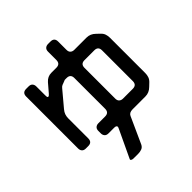

<svg xmlns="http://www.w3.org/2000/svg" viewBox="-232 -926 1192 1192"><g transform="rotate(-45 364.0 -330.0)"><path d="M150 -537Q148 -537 147 -538Q144 -540 144 -555V-634Q144 -649 135.5 -658.5Q127 -668 110 -668H89Q55 -668 55 -634V-178Q55 -163 63.5 -153.5Q72 -144 89 -144H110Q144 -144 144 -178V-354Q144 -370 149 -384.5Q154 -399 166 -413L250 -513Q256 -521 265.5 -525.5Q275 -530 288 -534Q294 -536 295 -537Q296 -538 298 -538H314Q348 -538 348 -504V-234Q348 -200 314 -200H255Q240 -200 230.5 -191.5Q221 -183 221 -166V-145Q221 -130 229.5 -120.5Q238 -111 255 -111H305Q325 -111 325 -98Q325 -96 323 -92Q322 -90 321 -87.5Q320 -85 319 -83L235 95Q232 101 238.5 105Q245 109 255 109H297Q312 109 327 103.5Q342 98 350 81L428 -91Q437 -111 466 -111H579Q612 -111 637 -136L657 -155Q671 -168 676 -183Q681 -198 681 -214V-525Q681 -541 676 -556Q671 -571 657 -584L637 -603Q612 -628 579 -628H471Q456 -628 446.5 -636.5Q437 -645 437 -662V-735Q437 -769 403 -769H382Q367 -769 357.5 -760.5Q348 -752 348 -735V-662Q348 -628 314 -628H270Q237 -628 214 -602L166 -546Q157 -536 152 -536Q151 -536 150 -537ZM437 -234V-504Q437 -538 471 -538H557Q591 -538 591 -504V-234Q591 -200 557 -200H471Q456 -200 446.5 -208.5Q437 -217 437 -234Z"/></g></svg>

Font: WD-XL Lubrifont TC
Style: Regular
Weight: 400
Designer: [WD-XL Lubrifont] Copyright 2020-2022 (c) NightFurySL2001, Skr-ZERO; [ZCOOL QingKe HuangYou] Copyright 2018-2022 (c) The
Version: Version 2.001;hotconv 1.1.1;makeotfexe 2.6.0